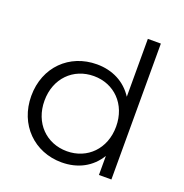

<svg xmlns="http://www.w3.org/2000/svg" viewBox="-133 -861 944 985"><g transform="rotate(20 339.0 -368.5)"><path d="M308 5C396 5 468 -33 511 -104V0H579V-742H508V-426C464 -494 393 -530 308 -530C159 -530 46 -421 46 -263C46 -106 159 5 308 5ZM314 -468C425 -468 509 -385 509 -263C509 -141 425 -58 314 -58C202 -58 118 -141 118 -263C118 -385 202 -468 314 -468Z"/></g></svg>

Font: Malon Grotesk
Style: Regular
Weight: 400
Designer: Julieta Ulanovsky
Foundry: Julieta Ulanovsky
Version: Version 7.200